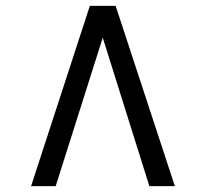

<svg xmlns="http://www.w3.org/2000/svg" viewBox="-20 -768 702 655"><path d="M374.5 -748 576.5 -133H489.5L330.5 -639.5L170 -133H86L286.5 -748Z"/></svg>

Font: Merriweather 24pt
Style: Regular
Weight: 400
Designer: Eben Sorkin
Foundry: Eben Sorkin
Version: Version 2.100